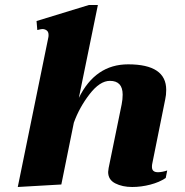

<svg xmlns="http://www.w3.org/2000/svg" viewBox="-20 -737 741 767"><path d="M648 -56 642 -26Q617 -9 580.5 0.5Q544 10 508 10Q469 10 440.5 -4.5Q412 -19 412 -50Q412 -54 414 -66L466 -320Q470 -340 470 -359Q470 -414 419 -414Q379 -414 338 -361Q297 -308 275 -247L225 0L51 10L173 -587Q174 -591 174 -597Q174 -610 166.5 -615.5Q159 -621 149 -621Q145 -621 129 -617L126 -653L335 -717H371L295 -346Q361 -480 492 -480Q644 -480 644 -378Q644 -357 640 -340L588 -82Q587 -78 587 -70Q587 -49 611 -49Q627 -49 648 -56Z"/></svg>

Font: Taviraj
Style: Bold Italic
Weight: 700
Italic angle: -12°
Designer: Katatrad Team
Foundry: CadsonDemak
Version: Version 1.001